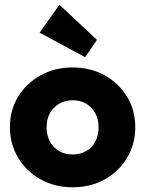

<svg xmlns="http://www.w3.org/2000/svg" viewBox="-20 -783 616 814"><path d="M288 11Q212.5 11 152.2 -22.5Q92 -56 57 -114Q22 -172 22 -244Q22 -316 56.8 -373Q91.5 -430 151.8 -463.5Q212 -497 287.5 -497Q363.5 -497 423.5 -463.8Q483.5 -430.5 518.5 -373.2Q553.5 -316 553.5 -244Q553.5 -172 518.8 -114Q484 -56 424 -22.5Q364 11 288 11ZM287.5 -128Q320.5 -128 345.5 -142.5Q370.5 -157 384.2 -183.2Q398 -209.5 398 -243.5Q398 -277.5 383.8 -303.2Q369.5 -329 345 -343.5Q320.5 -358 287.5 -358Q255.5 -358 230.5 -343.2Q205.5 -328.5 191.5 -302.8Q177.5 -277 177.5 -243Q177.5 -209.5 191.5 -183.2Q205.5 -157 230.5 -142.5Q255.5 -128 287.5 -128ZM341 -540.5 148 -644.5 232 -763 391 -614Z"/></svg>

Font: Outfit Thin
Style: Regular
Weight: 100
Designer: Rodrigo Fuenzalida
Foundry: fragTYPE
Version: Version 1.100;gftools[0.9.27]